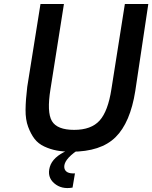

<svg xmlns="http://www.w3.org/2000/svg" viewBox="-20 -752 760 958"><path d="M316 -1H365Q295 47 301 86Q307 116 354 113L342 184Q287 194 250.5 162.5Q214 131 228.5 81Q243 31 316 -1ZM116 -319 182 -732H299L232 -308Q213 -192 239 -148Q265 -104 350 -104Q435 -104 477 -150.5Q519 -197 536 -308L603 -732H720L655 -298Q630 -140 556.5 -67.5Q483 5 336 5Q295 5 263 -1Q231 -7 201 -21Q171 -35 152.5 -59Q134 -83 120.5 -119Q107 -155 107.5 -204.5Q108 -254 116 -319Z"/></svg>

Font: Exo
Style: DemiBoldItalic
Weight: 600
Designer: Natanael Gama
Version: Version 1